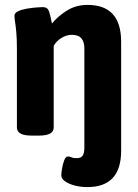

<svg xmlns="http://www.w3.org/2000/svg" viewBox="-20 -551 561 783"><path d="M336 212Q311 212 286.5 206Q262 200 246 189Q230 178 230 164Q230 155 233 136.5Q236 118 242 102.5Q248 87 257 87Q264 87 271.5 90.5Q279 94 293 94Q310 94 317 84Q324 74 324 52V-355Q324 -380 312 -394.5Q300 -409 272 -409Q252 -409 231 -396.5Q210 -384 199 -364V-31Q199 -15 184.5 -6.5Q170 2 138 2H110Q78 2 63.5 -6.5Q49 -15 49 -31V-349Q49 -393 46.5 -419.5Q44 -446 41.5 -461Q39 -476 39 -487Q39 -498 53.5 -505Q68 -512 88.5 -515.5Q109 -519 127.5 -520.5Q146 -522 154 -522Q172 -522 178 -509Q184 -496 192 -455Q214 -483 251.5 -507Q289 -531 337 -531Q474 -531 474 -381V64Q474 212 336 212Z"/></svg>

Font: Asap Semi Condensed
Style: Bold
Weight: 700
Width: 4
Designer: Pablo Cosgaya
Foundry: Omnibus-Type
Version: Version 3.001; ttfautohint (v1.8.4.7-5d5b)